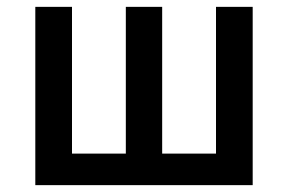

<svg xmlns="http://www.w3.org/2000/svg" viewBox="-20 -540 840 560"><path d="M83 0V-520H190V-92H347V-520H453V-92H610V-520H717V0Z"/></svg>

Font: Iosevka Aile Semibold
Style: Regular
Weight: 600
Designer: Belleve Invis
Foundry: Belleve Invis
Version: Version 31.1.0; ttfautohint (v1.8.4)